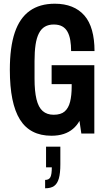

<svg xmlns="http://www.w3.org/2000/svg" viewBox="-20 -719 568 1034"><path d="M257 12Q142 12 87.5 -75Q33 -162 33 -343Q33 -465 59.5 -543.5Q86 -622 140 -660.5Q194 -699 275 -699Q327 -699 367 -683Q407 -667 434.5 -635.5Q462 -604 475.5 -555.5Q489 -507 489 -444H363Q363 -476 358.5 -502.5Q354 -529 343.5 -548Q333 -567 315 -577Q297 -587 269 -587Q242 -587 222 -575.5Q202 -564 189.5 -539.5Q177 -515 171.5 -478Q166 -441 166 -390V-295Q166 -228 176.5 -184.5Q187 -141 210 -121Q233 -101 269 -101Q308 -101 328.5 -119Q349 -137 357.5 -171Q366 -205 366 -252V-266H258V-368H488V0H418L408 -68Q395 -44 373.5 -25.5Q352 -7 323 2.5Q294 12 257 12ZM223 295V250Q244 250 251.5 235Q259 220 259 182H228V71H305V166Q305 214 297 242Q289 270 271.5 282.5Q254 295 223 295Z"/></svg>

Font: Archivo ExtraCondensed
Style: Bold
Weight: 700
Width: 2
Designer: Hector Gatti
Foundry: Omnibus-Type
Version: Version 2.001